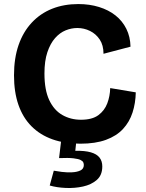

<svg xmlns="http://www.w3.org/2000/svg" viewBox="-20 -694 720 946"><path d="M376 14Q299 14 238.5 -7.5Q178 -29 135.5 -71.5Q93 -114 71 -177Q49 -240 49 -323Q49 -407 71.5 -472Q94 -537 136.5 -582.5Q179 -628 237 -651Q295 -674 366 -674Q421 -674 468 -659.5Q515 -645 549 -618Q583 -591 602.5 -552Q622 -513 623 -464L490 -429Q490 -471 471.5 -499Q453 -527 423.5 -541.5Q394 -556 361 -556Q332 -556 303.5 -544.5Q275 -533 251.5 -506.5Q228 -480 213.5 -437Q199 -394 199 -332Q199 -251 222.5 -201Q246 -151 287 -127.5Q328 -104 379 -104Q434 -104 464.5 -126.5Q495 -149 508.5 -184.5Q522 -220 523 -260L649 -239Q648 -186 633 -139.5Q618 -93 586 -58.5Q554 -24 502 -5Q450 14 376 14ZM225 220 245 147Q260 150 284.5 153Q309 156 334 155Q359 154 376 146Q393 138 393 119Q393 113 390.5 106.5Q388 100 377.5 94.5Q367 89 342 86Q317 83 271 85L282 -7H357L351 49Q398 48 427.5 56.5Q457 65 470.5 82.5Q484 100 484 126Q484 169 457 192.5Q430 216 389 225Q348 234 303.5 232Q259 230 225 220Z"/></svg>

Font: Bricolage Grotesque
Style: Bold
Weight: 700
Designer: Mathieu Triay
Foundry: Atelier Triay
Version: Version 1.001;gftools[0.9.33.dev8+g029e19f]